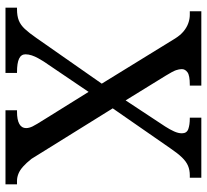

<svg xmlns="http://www.w3.org/2000/svg" viewBox="-47 -707 754 700"><g transform="rotate(90 330.0 -357.0)"><path d="M8 0V-42H14Q38 -42 54.5 -48.5Q71 -55 85.5 -70.5Q100 -86 118 -112L285 -351L120 -619Q108 -638 94 -649.5Q80 -661 64.5 -666.5Q49 -672 34 -672H21V-714H292V-672H289Q255 -672 243.5 -663.5Q232 -655 232 -643Q232 -633 236 -621.5Q240 -610 256 -584L346 -438L441 -582Q452 -599 459 -614.5Q466 -630 466 -643Q466 -661 450.5 -666.5Q435 -672 412 -672H409V-714H628V-672H619Q600 -672 584.5 -665.5Q569 -659 554 -643.5Q539 -628 520 -600L375 -391L559 -95Q574 -76 587.5 -64Q601 -52 614 -47Q627 -42 639 -42H652V0H382V-42H387Q417 -42 432 -50.5Q447 -59 447 -75Q447 -86 441 -98.5Q435 -111 414 -144L315 -303L204 -139Q199 -131 192.5 -119.5Q186 -108 182 -96Q178 -84 178 -73Q178 -57 194 -49.5Q210 -42 243 -42H246V0Z"/></g></svg>

Font: Noto Serif Myanmar
Style: Regular
Weight: 400
Designer: Ben Mitchell and the Monotype Design Team
Foundry: Monotype Imaging Inc.
Version: Version 2.106